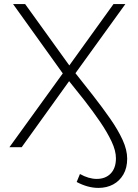

<svg xmlns="http://www.w3.org/2000/svg" viewBox="-20 -720 674 939"><path d="M26 0 287 -361 44 -700H103L319 -400L535 -700H593L349 -362Q393 -306 435 -253Q481 -194 519 -139.5Q557 -85 579.5 -36Q602 13 602 56Q602 101 583.5 133Q565 165 533.5 182Q502 199 461 199Q435 199 408 191.5Q381 184 355 170L371 131Q414 155 453 155Q496 155 521.5 128.5Q547 102 547 54Q547 17 525.5 -28.5Q504 -74 469.5 -124.5Q435 -175 393 -229Q355 -276 318 -323L86 0Z"/></svg>

Font: Montserrat Z Light
Style: Regular
Weight: 300
Designer: Julieta Ulanovsky
Foundry: Julieta Ulanovsky
Version: Version 8.000